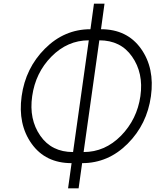

<svg xmlns="http://www.w3.org/2000/svg" viewBox="-20 -870 841 1038"><path d="M517 -652Q633 -652 694 -564Q725 -520 736.5 -466.5Q748 -413 739 -350Q721 -225 634 -136Q547 -48 432 -48ZM460 -652 375 -48Q259 -48 198 -136Q136 -225 154 -350Q172 -477 258 -564Q345 -652 460 -652ZM488 -850 469 -712Q328 -712 223 -607Q118 -502 97 -350Q76 -198 151 -93Q226 12 367 12L348 148H405L424 12Q565 12 670 -93Q775 -198 796 -350Q817 -502 742 -607Q667 -712 526 -712L545 -850Z"/></svg>

Font: Unageo
Style: Light-Italic
Weight: 300
Designer: Richard Sepsi
Foundry: Richard Sepsi
Version: Version 2.000